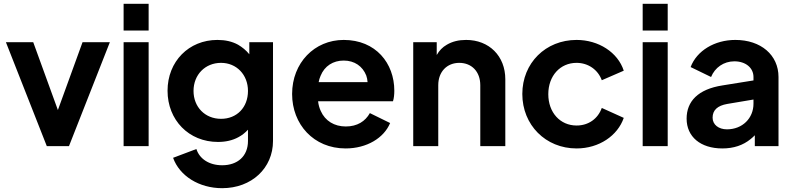

<svg xmlns="http://www.w3.org/2000/svg" viewBox="-20 -765 4155 1005"><path d="M341 0 555 -544H412L283 -189L154 -544H11L225 0Z M758 -605V-745H627V-605ZM758 0V-544H627V0Z M1143 220C1297 220 1409 115 1409 -27V-544H1285V-481C1268 -502 1248 -518 1226 -531C1195 -548 1159 -556 1118 -556C968 -556 857 -443 857 -290C857 -137 968 -22 1121 -22C1161 -22 1197 -30 1228 -47C1247 -57 1263 -70 1278 -86V-27C1278 53 1223 100 1143 100C1074 100 1024 66 1008 15L886 61C920 156 1022 220 1143 220ZM1137 -143C1053 -143 993 -205 993 -289C993 -374 1054 -436 1137 -436C1218 -436 1278 -374 1278 -289C1278 -203 1220 -143 1137 -143Z M1789 12C1900 12 1990 -43 2022 -121L1916 -173C1892 -130 1850 -103 1790 -103C1730 -103 1682 -132 1659 -184C1652 -199 1647 -216 1645 -235H2037C2042 -250 2044 -271 2044 -290C2044 -434 1947 -556 1779 -556C1626 -556 1509 -436 1509 -273C1509 -115 1621 12 1789 12ZM1648 -335C1650 -346 1653 -357 1658 -368C1679 -420 1724 -448 1779 -448C1836 -448 1878 -418 1897 -370C1901 -359 1903 -348 1904 -335Z M2274 0V-319C2274 -390 2320 -436 2384 -436C2449 -436 2494 -390 2494 -319V0H2625V-350C2625 -472 2540 -556 2420 -556C2381 -556 2348 -548 2319 -531C2296 -518 2279 -500 2266 -477V-544H2143V0Z M2998 12C3116 12 3213 -55 3245 -148L3130 -200C3110 -144 3061 -108 2998 -108C2912 -108 2850 -176 2850 -272C2850 -368 2912 -436 2998 -436C3059 -436 3110 -400 3130 -345L3245 -395C3214 -491 3113 -556 2998 -556C2836 -556 2714 -435 2714 -273C2714 -111 2836 12 2998 12Z M3475 -605V-745H3344V-605ZM3475 0V-544H3344V0Z M3761 12C3821 12 3870 -5 3909 -37C3917 -43 3924 -50 3931 -57V0H4055V-362C4055 -477 3963 -556 3829 -556C3720 -556 3627 -499 3595 -414L3702 -362C3722 -411 3768 -444 3824 -444C3884 -444 3924 -409 3924 -362V-344L3762 -318C3633 -298 3574 -234 3574 -144C3574 -49 3647 12 3761 12ZM3924 -244V-222C3924 -147 3867 -88 3785 -88C3742 -88 3710 -112 3710 -149C3710 -188 3735 -212 3787 -221Z"/></svg>

Font: Plus Jakarta Sans
Style: Bold
Weight: 700
Designer: Gumpita Rahayu
Foundry: Tokotype
Version: Version 2.071;gftools[0.9.30]